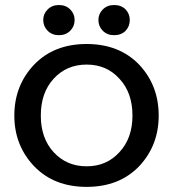

<svg xmlns="http://www.w3.org/2000/svg" viewBox="-20 -730 695 765"><path d="M214.8 -710C196.6 -710 181.6 -704.1 169.9 -692.4C158.2 -680.7 152.3 -666.7 152.3 -650.4C152.3 -633.5 158.2 -619.1 169.9 -607.4C181.6 -595.7 196.6 -589.8 214.8 -589.8C233.1 -589.8 248 -595.7 259.8 -607.4C271.5 -619.1 277.3 -633.5 277.3 -650.4C277.3 -666.7 271.5 -680.7 259.8 -692.4C248 -704.1 233.1 -710 214.8 -710ZM434.6 -710C416.3 -710 401.4 -704.1 389.6 -692.4C377.9 -680.7 372.1 -666.7 372.1 -650.4C372.1 -633.5 377.9 -619.1 389.6 -607.4C401.4 -595.7 416.3 -589.8 434.6 -589.8C453.5 -589.8 468.8 -595.7 480.5 -607.4C491.5 -619.1 497.1 -633.5 497.1 -650.4C497.1 -666.7 491.5 -680.7 480.5 -692.4C468.8 -704.1 453.5 -710 434.6 -710ZM507.8 -269.5C507.8 -209.6 490.6 -161.1 456.1 -124C422.2 -86.3 378.6 -67.4 325.2 -67.4C271.8 -67.4 227.9 -86.3 193.4 -124C159.5 -161.1 142.6 -209.6 142.6 -269.5C142.6 -330.1 159.5 -378.9 193.4 -416C227.9 -453.8 271.8 -472.7 325.2 -472.7C378.6 -472.7 422.2 -453.8 456.1 -416C490.6 -378.9 507.8 -330.1 507.8 -269.5ZM325.2 14.6C411.8 14.6 481.4 -12.7 534.2 -67.4C586.3 -122.7 612.3 -190.1 612.3 -269.5C612.3 -349.6 586.3 -417.3 534.2 -472.7C481.4 -527.3 411.8 -554.7 325.2 -554.7C238.6 -554.7 168.9 -527.3 116.2 -472.7C63.5 -417.3 37.1 -349.6 37.1 -269.5C37.1 -190.1 63.5 -122.7 116.2 -67.4C168.9 -12.7 238.6 14.6 325.2 14.6Z"/></svg>

Font: Helmet
Style: Regular
Weight: 400
Designer: Carl Enlund
Version: 1.0